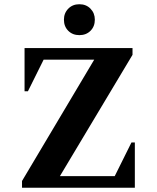

<svg xmlns="http://www.w3.org/2000/svg" viewBox="-20 -887 741 907"><path d="M84 0V-32L425 -605H186L112 -456H96V-660H606V-628L263 -55H522L601 -214H617V0ZM355 -721Q323 -721 302.5 -741.5Q282 -762 282 -794Q282 -825 302.5 -846Q323 -867 355 -867Q387 -867 407.5 -846Q428 -825 428 -794Q428 -762 407.5 -741.5Q387 -721 355 -721Z"/></svg>

Font: Spectral
Style: Bold
Weight: 700
Designer: Jean-Baptiste Levee
Foundry: Production Type
Version: Version 2.001